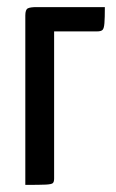

<svg xmlns="http://www.w3.org/2000/svg" viewBox="-20 -520 325 540"><path d="M51.2 0V-476.6Q51.2 -492.8 58.1 -496.4Q65 -500 82.3 -500H274.9Q274.9 -469.6 273.7 -454.9Q272.6 -440.2 268.4 -435.9Q264.1 -431.7 253 -431.7H132.2V-17.8Q132.2 -8.9 128.9 -5.3Q125.6 -1.6 108.6 -0.8Q91.7 0 51.2 0Z"/></svg>

Font: Yanone Kaffeesatz ExtraLight
Style: Regular
Weight: 200
Designer: Yanone (Cyrillic: Daniel Pouzeot, Huerta Tipografica, and Cyreal)
Foundry: Yanone
Version: Version 2.003